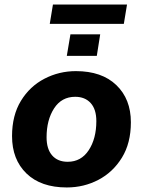

<svg xmlns="http://www.w3.org/2000/svg" viewBox="-20 -814 629 845"><path d="M274 11Q160 11 96.5 -50.5Q33 -112 33 -215Q33 -306 72 -370Q111 -434 175.5 -467.5Q240 -501 314 -501Q428 -501 492 -439.5Q556 -378 556 -276Q556 -184 516.5 -120Q477 -56 413 -22.5Q349 11 274 11ZM278 -102Q337 -102 370.5 -153Q404 -204 404 -281Q404 -333 379 -360.5Q354 -388 311 -388Q251 -388 218 -337Q185 -286 185 -210Q185 -158 209.5 -130Q234 -102 278 -102ZM199 -709 213 -794H539L525 -709ZM274 -568 290 -663H421L406 -568Z"/></svg>

Font: Nunito Sans ExtraBold
Style: Italic
Weight: 800
Italic angle: -9°
Designer: Vernon Adams
Foundry: Vernon Adams
Version: Version 3.006; ttfautohint (v1.8.3)